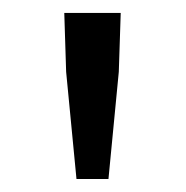

<svg xmlns="http://www.w3.org/2000/svg" viewBox="-20 -710 289 299"><path d="M83 -598.1 80.1 -689.9H168L165 -598.1L148.9 -431.2H99.1Z"/></svg>

Font: SourceSansPro-Regular
Style: Regular
Weight: 400
Designer: Paul D. Hunt
Foundry: Adobe Systems Incorporated
Version: Version 1.050;PS Version 1.000;hotconv 1.0.70;makeotf.lib2.5